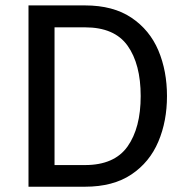

<svg xmlns="http://www.w3.org/2000/svg" viewBox="-20 -707 711 727"><path d="M612.3 -343.3C612.3 -406.2 601.6 -463.9 579.6 -516.1C557.6 -567.9 523.4 -609.4 477.5 -640.1C431.6 -670.9 373 -686.5 301.8 -686.5H87.9V0H301.8C373 0 431.6 -15.6 477.5 -46.4C523.4 -77.1 557.6 -118.7 579.6 -170.9C601.6 -222.7 612.3 -280.3 612.3 -343.3ZM512.7 -343.3C512.7 -262.7 496.1 -199.2 462.9 -152.3C429.7 -105.5 376 -82 301.8 -82H186.5V-603.5H301.8C376 -603.5 429.7 -580.6 462.9 -534.2C496.1 -487.8 512.7 -423.8 512.7 -343.3Z"/></svg>

Font: Estedad Medium
Style: Regular
Weight: 500
Designer: Amin Abedi
Version: Version 7.3